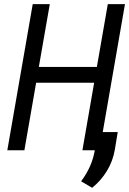

<svg xmlns="http://www.w3.org/2000/svg" viewBox="-20 -731 628 934"><path d="M464.4 0H380.9L438 -328.6H155.8L98.6 0H15.6L139.2 -710.9H222.2L168.9 -405.3H451.2L504.4 -710.9H587.9ZM538.6 -2.9Q529.3 52.2 500.5 99.9Q471.7 147.5 428.2 182.6L374.5 150.9Q400.4 116.7 417.2 79.1Q434.1 41.5 441.4 -1L457 -88.4H552.7Z"/></svg>

Font: Roboto Mono
Style: Italic
Weight: 400
Designer: Google
Version: Version 2.000985; 2015; ttfautohint (v1.3)